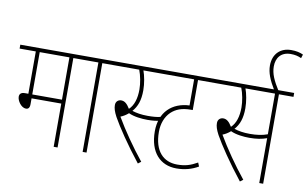

<svg xmlns="http://www.w3.org/2000/svg" viewBox="-88 -1072 2014 1260"><g transform="rotate(10 919.0 -442.0)"><path d="M358 -596H455V-622H0V-596H108V-314H85C58 -314 49 -301 49 -284C49 -258 77 -215 109 -215C124 -215 134 -224 134 -249V-288H332V0H358ZM332 -596V-314H134V-596Z M551 -596H648V-622H442V-596H525V0H551Z M905 -307C861 -307 828 -313 800 -322C831 -357 847 -400 847 -467C847 -512 837 -564 825 -596H941V-622H635V-596H797C811 -561 821 -509 821 -468C821 -407 806 -360 775 -331C755 -364 738 -377 716 -377C697 -377 680 -364 680 -340C680 -319 686 -298 704 -264C738 -203 808 -98 895 12L915 -3C847 -87 778 -187 729 -271C747 -278 765 -289 781 -303C817 -286 868 -281 906 -281C942 -281 969 -284 994 -291L990 -315C964 -309 938 -307 905 -307Z M1327 -596V-622H921V-596H1163V-422C1049 -417 968 -345 968 -216C968 -75 1042 0 1149 0C1204 0 1251 -13 1294 -38L1284 -63C1238 -37 1203 -26 1150 -26C1058 -26 995 -88 995 -217C995 -272 1013 -319 1046 -351C1077 -380 1116 -396 1177 -396H1189V-596Z M1728 -596H1825V-622H1315V-596H1477C1491 -561 1501 -509 1501 -468C1501 -407 1486 -360 1455 -331C1435 -364 1418 -377 1396 -377C1377 -377 1360 -364 1360 -340C1360 -319 1366 -298 1384 -264C1418 -203 1488 -98 1575 12L1595 -3C1527 -87 1458 -187 1409 -271C1427 -278 1445 -289 1461 -303C1497 -286 1548 -281 1586 -281C1634 -281 1668 -287 1702 -299V0H1728ZM1585 -307C1541 -307 1508 -313 1480 -322C1511 -357 1527 -400 1527 -467C1527 -512 1517 -564 1505 -596H1702V-325C1667 -312 1629 -307 1585 -307Z M1694 -615H1723C1683 -679 1663 -721 1663 -771C1663 -827 1694 -870 1759 -870C1788 -870 1808 -865 1830 -855L1838 -880C1817 -890 1792 -896 1757 -896C1688 -896 1637 -851 1637 -772C1637 -724 1656 -678 1694 -615Z"/></g></svg>

Font: Noto Sans Condensed Thin
Style: Regular
Weight: 100
Width: 3
Designer: Monotype Design Team
Foundry: Monotype Imaging Inc.
Version: Version 2.013